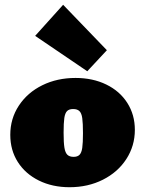

<svg xmlns="http://www.w3.org/2000/svg" viewBox="-20 -772 606 803"><path d="M23 -208Q23 -276 59 -330.5Q95 -385 157 -415.5Q219 -446 296 -446Q368 -446 424.5 -418.5Q481 -391 512.5 -341.5Q544 -292 544 -229Q544 -162 508.5 -107Q473 -52 410.5 -20.5Q348 11 271 11Q199 11 142.5 -17Q86 -45 54.5 -94.5Q23 -144 23 -208ZM327 -215Q327 -257 324 -278Q321 -299 312 -307.5Q303 -316 286 -316Q269 -316 260.5 -307.5Q252 -299 249 -278.5Q246 -258 246 -217Q246 -175 249.5 -154Q253 -133 262 -124.5Q271 -116 288 -116Q304 -116 312.5 -124.5Q321 -133 324 -153.5Q327 -174 327 -215ZM127 -622 244 -752 427 -562 345 -474Z"/></svg>

Font: Ysabeau Black
Style: Regular
Weight: 900
Designer: Christian Thalmann (Catharsis Fonts)
Version: Version 0.003